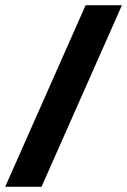

<svg xmlns="http://www.w3.org/2000/svg" viewBox="-20 -720 490 740"><path d="M0 0 310 -700H450L140 0Z"/></svg>

Font: Scada
Style: Bold
Weight: 700
Designer: Jovanny Lemonad
Foundry: Jovanny Lemonad
Version: Version 4.100;PS 004.100;hotconv 1.0.88;makeotf.lib2.5.64775